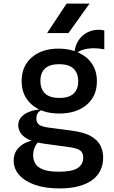

<svg xmlns="http://www.w3.org/2000/svg" viewBox="-20 -827 640 1074"><path d="M312.5 227Q233 227 175.8 207Q118.5 187 87.5 152Q56.5 117 56.5 72Q56.5 35 75 10.5Q93.5 -14 120.5 -27Q147.5 -40 173 -41.5L199 -39Q192 -31.5 184 -20.5Q176 -9.5 170.8 6Q165.5 21.5 165.5 42Q165.5 68 178 88.8Q190.5 109.5 222 121.5Q253.5 133.5 310 133.5Q381.5 133.5 413.5 113.5Q445.5 93.5 445.5 54Q445.5 27 428 14.2Q410.5 1.5 361 -5L231.5 -22.5Q167 -31.5 135 -49.2Q103 -67 92.5 -87.5Q82 -108 82 -124.5Q82 -152.5 97.8 -170.5Q113.5 -188.5 136 -198.5Q158.5 -208.5 180.8 -212Q203 -215.5 215.5 -214Q201.5 -207 192.5 -196Q183.5 -185 183.5 -164Q183.5 -141 198.2 -129.8Q213 -118.5 250.5 -113.5L379.5 -96.5Q452.5 -87 490.8 -64Q529 -41 543 -10Q557 21 557 54Q557 94.5 541.2 126.8Q525.5 159 494.5 181.2Q463.5 203.5 418 215.2Q372.5 227 312.5 227ZM311.5 -192Q216 -192 158.5 -241.2Q101 -290.5 101 -373.5Q101 -458 159.2 -507.2Q217.5 -556.5 312.5 -555Q373 -554 420.2 -532.2Q467.5 -510.5 494.8 -470Q522 -429.5 522 -372Q522 -289 464.5 -240.5Q407 -192 311.5 -192ZM312 -279Q365.5 -279 391.5 -303.2Q417.5 -327.5 417.5 -372.5Q417.5 -418.5 391.2 -443.2Q365 -468 311 -468Q258 -468 232 -443.8Q206 -419.5 206 -375Q206 -329 232.2 -304Q258.5 -279 312 -279ZM402.5 -525.5 396 -530.5Q400.5 -574.5 420.5 -603.2Q440.5 -632 469.8 -646.2Q499 -660.5 530 -660.5Q540 -660.5 548.8 -659.5Q557.5 -658.5 563.5 -656V-551Q548 -553.5 536.2 -555.2Q524.5 -557 502 -557Q488 -557 470 -554.5Q452 -552 434.2 -545.2Q416.5 -538.5 402.5 -525.5ZM243.5 -642 352.5 -807H481L363 -642Z"/></svg>

Font: Spline Sans Mono Medium
Style: Regular
Weight: 500
Monospace: yes
Version: Version 1.004